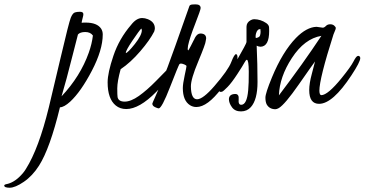

<svg xmlns="http://www.w3.org/2000/svg" viewBox="-228 -484 1681 885"><path d="M55.7 -40C69 -84 86.6 -149.3 108.4 -235.8L131.3 -325.2C138.2 -332.7 149.4 -336.4 165 -336.4C180.7 -336.4 192.4 -331.1 200.2 -320.3C197.3 -294.9 190.9 -268.6 181.2 -241.2C155.4 -168.6 113.6 -101.6 55.7 -40ZM-48.3 279.8C-14.5 226.7 17.7 137 48.3 10.7C61 10.4 76.8 1.6 95.7 -15.6C128.6 -46.2 161.8 -93.6 195.3 -157.7C228.8 -221.8 245.6 -277.7 245.6 -325.2C245.6 -335 243.2 -343.8 238.3 -351.6C225.9 -370.4 202 -379.9 166.5 -379.9C158.4 -379.9 152.3 -379.6 148.4 -378.9C148.4 -382.2 149.7 -388.7 152.3 -398.4C154.9 -408.2 156.2 -414.1 156.2 -416.3C156.2 -418.4 156.1 -420.2 155.8 -421.9C154.5 -427.1 149.3 -429.7 140.1 -429.7C131 -429.7 123.5 -428.7 117.7 -426.8C110.5 -424.8 104 -416.5 98.1 -401.9C92.3 -387.2 76.8 -326.5 51.8 -219.7L-2.9 10.7C-33.9 137.4 -69 231.9 -108.4 294.4C-112 300.6 -116.4 306.8 -121.6 313C-145 341.3 -169.8 358.4 -195.8 364.3H-196.8C-204.6 365.9 -208.5 368.2 -208.5 371.1C-208.5 377.9 -200.1 381.3 -183.3 381.3C-166.6 381.3 -144.9 372.3 -118.4 354.2C-91.9 336.2 -68.5 311.4 -48.3 279.8Z M351.6 -239.3C351.6 -247.1 361.9 -266.3 382.6 -296.9C403.2 -327.5 416.8 -346 423.3 -352.5C425 -349.6 425.8 -347 425.8 -344.7C425.8 -329.4 415 -308.3 393.6 -281.2C372.1 -254.2 358.1 -240.2 351.6 -239.3ZM545.9 -166.5C544.9 -165.2 542.6 -162.8 538.8 -159.2C535.1 -155.6 519.2 -139.5 491.2 -110.8C463.2 -82.2 436.8 -59.2 412.1 -41.7C387.4 -24.3 365.6 -15.6 346.7 -15.6C327.8 -15.6 316.9 -22.5 314 -36.1C313 -42 312.5 -55.5 312.5 -76.7C312.5 -97.8 317.7 -127.3 328.1 -165C358.7 -185.5 388.8 -213.1 418.5 -247.6C448.1 -282.1 469.6 -312.5 482.9 -338.9C484.9 -345.4 485.8 -350.1 485.8 -353C485.8 -372.6 475.1 -386.7 453.6 -395.5C444.5 -399.1 435.7 -400.9 427.2 -400.9C409.7 -400.9 392.7 -390.5 376.5 -369.6C339.7 -327 312.4 -279.4 294.7 -226.8C276.9 -174.2 268.1 -133.5 268.1 -104.5C268.1 -53.7 280.6 -18.1 305.7 2.4C319 13.2 335.1 18.6 354 18.6C394 18.6 440.1 -7.8 492.2 -60.5C525.1 -93.7 549.5 -125.2 565.4 -154.8C570.6 -164.6 573.2 -171.5 573.2 -175.8C571.3 -187.2 562.2 -184.1 545.9 -166.5Z M722.2 -307.1V-308.6C721.5 -322.3 712.7 -329.3 695.8 -329.6C686 -329.6 677.6 -322.9 670.4 -309.6C668.5 -304.7 666.5 -300.8 664.6 -297.9L651.9 -272.9C644.7 -259 640.6 -251.8 639.6 -251.5C638 -252.1 637.2 -254.6 637.2 -258.8L638.7 -273.4C643.6 -296.9 654.5 -330.2 671.4 -373.5C688.3 -416.8 696.8 -441.2 696.8 -446.8C696.8 -458.2 689 -463.9 673.3 -463.9L660.6 -463.4C651.9 -463.1 646.6 -460.6 645 -456.1L580.1 -272.5C554.7 -199.9 532.6 -141.8 513.7 -98.1L486.8 -36.1C478.4 -17.6 474.1 -7.6 474.1 -6.3C474.1 0.5 478.3 5.9 486.6 9.8C494.9 13.7 500.5 15.6 503.4 15.6C512.9 15.6 530.4 -17.3 555.9 -83C581.5 -148.8 595.9 -183.9 599.1 -188.5C603 -192.4 610.8 -191.7 622.6 -186.5C628.4 -183.9 631.4 -181.6 631.6 -179.4C631.8 -177.3 629 -163.1 623.3 -136.7C617.6 -110.4 614.7 -90.8 614.7 -78.1C614.7 -39.4 625.8 -13 647.9 1C656.7 6.5 666.5 9.3 677.2 9.3C711.1 9.3 749.7 -19.2 793 -76.2C822.9 -114.9 844.9 -152.2 858.9 -188L863.8 -201.2C865.7 -205.7 866.7 -212.2 866.7 -220.7C866.4 -229.5 864.1 -234 859.9 -234.4C854.7 -234.4 847.3 -222.2 837.9 -197.8C828.5 -173 802.6 -136.2 760.3 -87.4C725.1 -46.7 698.4 -26.4 680.2 -26.4C661.9 -26.7 652.5 -46.2 651.9 -85C651.5 -107.7 662.9 -146.5 686 -201.2C708.8 -255.9 720.2 -287.1 720.2 -294.9L721.2 -300.8Z M1012.7 -341.3C1012.7 -345.2 1012.5 -350.7 1012.2 -357.9C1011.9 -365.1 1007.6 -371.6 999.5 -377.4C982.3 -389.2 963.5 -395.2 943.4 -395.5C938.5 -395.5 933.3 -394 927.7 -391.1C914.7 -384 908.2 -373.7 908.2 -360.4V-290C908.2 -287.8 904.5 -279.6 897 -265.6C864.4 -204.8 830.6 -151 795.4 -104.5C785.6 -91.5 780.6 -80.1 780.3 -70.3C781.6 -61.2 786.8 -58.3 795.9 -61.5C799.8 -62.8 808.1 -70 820.8 -83C833.5 -96 848.6 -115.9 866 -142.6C883.4 -169.3 894.4 -186.9 898.9 -195.6C903.5 -204.2 907.1 -208.5 909.7 -208.5C915.5 -208.2 918.5 -189.8 918.7 -153.3C918.9 -116.9 918 -88.4 916 -67.9C912.1 -23.3 901.4 -1 883.8 -1C874.3 -1 870.4 -9.3 872.1 -25.9C873.7 -42.5 868.5 -50.8 856.4 -50.8C837.6 -50.5 827.8 -42.6 827.1 -27.3C827.1 -15 831.9 -2.4 841.3 10.5C850.7 23.4 864.7 29.7 883.1 29.5C901.4 29.4 916.5 22.8 928.2 9.8C948.7 -13 959 -51.6 959 -106C959 -160.3 957.7 -216.1 955.1 -273.4C960.9 -270.2 967.1 -268.6 973.6 -268.6C999.7 -269.9 1012.7 -294.1 1012.7 -341.3ZM951.2 -308.6C950.5 -310.2 950.2 -313 950.2 -316.9C950.2 -320.8 950.8 -325 952.1 -329.6C955.7 -343.3 962.4 -350.1 972.2 -350.1C972.8 -347.2 973.1 -342.9 973.1 -337.2C973.1 -331.5 972.2 -325.8 970.5 -320.1C968.7 -314.4 962.2 -310.5 951.2 -308.6Z M1253.4 -318.8C1197.4 -234.2 1132.2 -142.7 1057.6 -44.4C1059.6 -101.1 1079.4 -158.4 1117.2 -216.3C1155.9 -275.9 1201.3 -310.1 1253.4 -318.8ZM1231 -360.4C1200.4 -359.4 1168.8 -342.3 1136.2 -309.1C1094.9 -266.4 1057.9 -205.7 1025.4 -127C1005.2 -78.1 995.2 -47 995.4 -33.4C995.5 -19.9 997.6 -9.6 1001.5 -2.4C1009.9 12.2 1023.4 19.5 1042 19.5C1046.2 19.2 1051.3 17.4 1057.1 14.2C1075.7 3.1 1106.3 -33 1148.9 -94.2C1191.6 -155.4 1216.6 -190.9 1224.1 -200.7C1222.5 -193.2 1217.6 -174.4 1209.5 -144.3C1201.3 -114.2 1197.3 -89 1197.3 -68.8C1197.3 -26.5 1212.4 -5.4 1242.7 -5.4C1284.7 -5.4 1334.5 -49.3 1392.1 -137.2C1419.1 -178.2 1432.6 -204.6 1432.6 -216.3C1432.3 -222.5 1429.2 -225.9 1423.3 -226.6C1422.7 -226.2 1421.9 -226.1 1420.9 -226.1C1416 -225.1 1409.4 -216.5 1401.1 -200.2C1392.8 -183.9 1374.5 -158.4 1346.2 -123.5C1303.9 -71.5 1272.8 -45.4 1252.9 -45.4C1247.4 -45.7 1244.5 -52.4 1244.1 -65.4C1244.1 -102.9 1265.8 -189.5 1309.1 -325.2C1309.7 -327.5 1311.7 -332.2 1314.9 -339.4C1318.2 -346.5 1319.8 -351.6 1319.8 -354.7C1319.8 -357.8 1317.5 -361.5 1312.7 -365.7C1308 -370 1301.7 -372.1 1293.7 -372.1C1285.7 -372.1 1279.2 -369.5 1274.2 -364.3C1269.1 -359 1264.3 -356.4 1259.8 -356.4Z"/></svg>

Font: Kristi
Style: Medium
Weight: 400
Italic angle: -15°
Version: Version 1.003